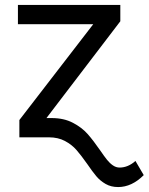

<svg xmlns="http://www.w3.org/2000/svg" viewBox="-20 -550 596 769"><path d="M380.9 51.8Q397.9 76.7 408.7 90.1Q419.4 103.5 432.1 112.3Q444.8 121.1 459 121.1Q492.7 121.1 522.5 94.7L555.7 151.4Q507.8 199.2 453.1 199.2Q424.8 199.2 403.1 186.8Q381.3 174.3 365.7 155.8Q350.1 137.2 329.1 106.4Q304.7 71.8 286.1 50.5Q267.6 29.3 240 14.6Q212.4 0 175.8 0H57.6V-69.3L353.5 -453.1H51.8V-530.3H461.9V-464.8L166 -77.1H187.5Q235.8 -77.1 271.7 -58.3Q307.6 -39.6 330.6 -13.7Q353.5 12.2 380.9 51.8Z"/></svg>

Font: Pretendard GOV
Style: Regular
Weight: 400
Designer: Base glyphs from Inter by Rasmus Andersson; Hangeul glyphs from Noto Sans CJK(Source Han Sans) by Jang Soo-young and Kan
Foundry: Kil Hyung-jin
Version: Version 1.309